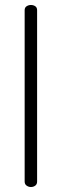

<svg xmlns="http://www.w3.org/2000/svg" viewBox="-20 -751 248 771"><path d="M79 -710Q79 -721 87 -726Q95 -731 104 -731Q114 -731 121.5 -726Q129 -721 129 -710V-22Q129 -11 121.5 -5.5Q114 0 104 0Q95 0 87 -5.5Q79 -11 79 -22Z"/></svg>

Font: AkaAcidDosis
Style: Light
Weight: 300
Designer: Edgar Tolentino, Pablo Impallari, Igino Marini, Aka-Acid
Foundry: Edgar Tolentino, Pablo Impallari, Igino Marini, Aka-Acid
Version: Version 1.007